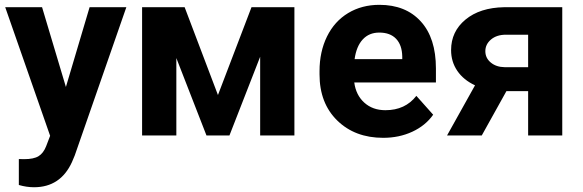

<svg xmlns="http://www.w3.org/2000/svg" viewBox="-20 -558 2401 791"><path d="M251.5 -199.7 349.1 -528.3H500.5L288.1 82L276.4 109.9Q229 213.4 120.1 213.4Q89.4 213.4 57.6 204.1V97.2L79.1 97.7Q119.1 97.7 138.9 85.4Q158.7 73.2 169.9 44.9L186.5 1.5L1.5 -528.3H153.3Z M877.9 -166.5 1016.1 -528.3H1192.9V0H1051.8V-324.2L925.3 0H830.6L706.5 -318.8V0H565.4V-528.3H740.7Z M1558.6 9.8Q1442.4 9.8 1369.4 -61.5Q1296.4 -132.8 1296.4 -251.5V-265.1Q1296.4 -344.7 1327.1 -407.5Q1357.9 -470.2 1414.3 -504.2Q1470.7 -538.1 1543 -538.1Q1651.4 -538.1 1713.6 -469.7Q1775.9 -401.4 1775.9 -275.9V-218.3H1439.5Q1446.3 -166.5 1480.7 -135.3Q1515.1 -104 1567.9 -104Q1649.4 -104 1695.3 -163.1L1764.6 -85.4Q1732.9 -40.5 1678.7 -15.4Q1624.5 9.8 1558.6 9.8ZM1542.5 -423.8Q1500.5 -423.8 1474.4 -395.5Q1448.2 -367.2 1440.9 -314.5H1637.2V-325.7Q1636.2 -372.6 1611.8 -398.2Q1587.4 -423.8 1542.5 -423.8Z M2296.4 -528.3V0H2155.8V-182.6H2066.4L1964.8 0H1821.8L1937 -206.5Q1889.6 -228.5 1864 -266.1Q1838.4 -303.7 1838.4 -351.6Q1838.4 -428.2 1897.7 -477.3Q1957 -526.4 2056.6 -528.3ZM2059.1 -281.2H2155.8V-415H2064Q2026.4 -415 2002.9 -395.3Q1979.5 -375.5 1979.5 -347.2Q1979.5 -318.8 2002 -300.3Q2024.4 -281.7 2059.1 -281.2Z"/></svg>

Font: Robotiche
Style: Bold
Weight: 700
Designer: Google
Version: Version 2.001150; 2014